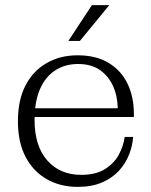

<svg xmlns="http://www.w3.org/2000/svg" viewBox="-20 -722 591 750"><path d="M283 8Q215 8 162 -22.5Q109 -53 79.5 -110Q50 -167 50 -248Q50 -331 79.5 -388Q109 -445 162 -475.5Q215 -506 283 -506L285 -472Q234 -472 195.5 -447Q157 -422 136 -373.5Q115 -325 115 -253Q115 -152 164.5 -95.5Q214 -39 297 -39Q355 -39 391 -62Q427 -85 445 -119.5Q463 -154 467 -187H500Q498 -154 484.5 -119Q471 -84 445 -55.5Q419 -27 379 -9.5Q339 8 283 8ZM86 -265V-299H440L503 -276V-265ZM440 -299Q439 -348 421 -387Q403 -426 369.5 -449Q336 -472 285 -472L283 -506Q355 -506 404 -476.5Q453 -447 478 -395.5Q503 -344 503 -276ZM247 -562 339 -702H407L292 -562Z"/></svg>

Font: Montagu Slab 144pt Light
Style: Regular
Weight: 300
Designer: Florian Karsten
Foundry: Florian Karsten
Version: Version 1.000